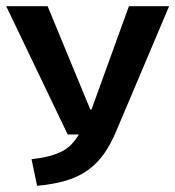

<svg xmlns="http://www.w3.org/2000/svg" viewBox="-20 -586 567 621"><path d="M356 -162Q338 -119 316 -88Q294 -57 264 -35.5Q234 -14 194 -2Q154 10 100 15L82 -71Q116 -75 140.5 -81.5Q165 -88 182.5 -97.5Q200 -107 212.5 -120.5Q225 -134 235 -151H199L0 -566H134L272 -232H276L397 -566H527Z"/></svg>

Font: Qnwhxotralxmqkhsjrfbfhwcoqn
Style: Regular
Weight: 500
Designer: Carrois Corporate & Edenspiekermann
Foundry: Carrois Corporate GbR & Edenspiekermann AG
Version: Version 2.001